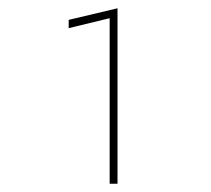

<svg xmlns="http://www.w3.org/2000/svg" viewBox="-20 -718 510 464"><path d="M146 -650 245 -674V-274H264V-698L146 -670Z"/></svg>

Font: Jost ExtraLight
Style: Regular
Weight: 250
Version: Version 3.710